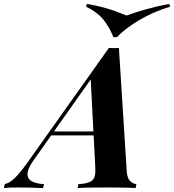

<svg xmlns="http://www.w3.org/2000/svg" viewBox="-112 -957 886 977"><path d="M60 -143Q29 -100 28 -73.5Q27 -47 50 -34.5Q73 -22 112 -20L107 0Q65 -2 34.5 -2.5Q4 -3 -23 -3Q-46 -3 -61 -2.5Q-76 -2 -92 0L-88 -20Q-70 -25 -54.5 -36Q-39 -47 -19.5 -69Q0 -91 25 -126L442 -713Q455 -712 468.5 -712Q482 -712 493 -713L533 -84Q536 -48 551.5 -34.5Q567 -21 582 -20L578 0Q553 -2 511.5 -2.5Q470 -3 433 -3Q388 -3 348 -2.5Q308 -2 283 0L287 -20Q335 -22 355.5 -37.5Q376 -53 373 -104L349 -564L383 -600ZM153 -288H445L437 -268H135ZM532 -878Q575 -894 632 -910Q689 -926 749 -937L754 -923Q670 -898 598 -855.5Q526 -813 483 -768H465Q444 -821 413 -858.5Q382 -896 326 -923L330 -937Q378 -929 413 -919.5Q448 -910 476.5 -899.5Q505 -889 532 -878Z"/></svg>

Font: Playfair Display
Style: Bold Italic
Weight: 700
Italic angle: -14°
Designer: Claus Eggers Sørensen
Foundry: Claus Eggers Sørensen
Version: Version 1.203